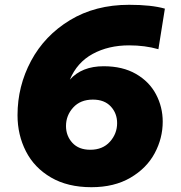

<svg xmlns="http://www.w3.org/2000/svg" viewBox="-20 -770 753 800"><path d="M658 -263Q658 -194 624.5 -131.5Q591 -69 523.5 -29.5Q456 10 361 10Q262 10 192.5 -30.5Q123 -71 88 -139.5Q53 -208 53 -290Q53 -411 109.5 -516.5Q166 -622 271.5 -686Q377 -750 518 -750Q611 -750 667 -734L640 -565Q584 -581 518 -581Q432 -581 366.5 -545.5Q301 -510 271 -438Q321 -494 412 -494Q491 -494 546.5 -462Q602 -430 630 -377Q658 -324 658 -263ZM468 -257Q468 -298 441.5 -326.5Q415 -355 367 -355Q315 -355 285 -322Q255 -289 255 -245Q255 -204 281.5 -175Q308 -146 356 -146Q408 -146 438 -179.5Q468 -213 468 -257Z"/></svg>

Font: Be Vietnam Black
Style: Italic
Weight: 900
Italic angle: -9°
Designer: Lam Bao; Tony Le; Vietanh Nguyen
Foundry: Yellow Type Foundry
Version: Version 5.000